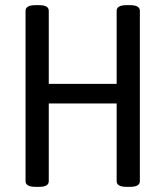

<svg xmlns="http://www.w3.org/2000/svg" viewBox="-20 -722 641 744"><path d="M79 -20V-680Q79 -702 117 -702H132Q169 -702 169 -680V-397H432V-680Q432 -702 470 -702H484Q522 -702 522 -680V-20Q522 2 484 2H470Q432 2 432 -20V-321H169V-20Q169 2 132 2H117Q79 2 79 -20Z"/></svg>

Font: Asap Condensed
Style: Regular
Weight: 400
Designer: Pablo Cosgaya
Foundry: Omnibus-Type
Version: Version 1.010; ttfautohint (v1.8)